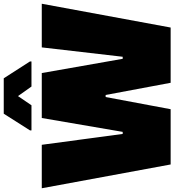

<svg xmlns="http://www.w3.org/2000/svg" viewBox="27 -958 931 1025"><g transform="rotate(-90 492.5 -445.5)"><path d="M127 0 0 -688H232L290 -256H301L375 -688H615L691 -256H702L752 -688H985L858 0H563L498 -347H487L422 0ZM309 -743V-751L398 -891H587L677 -751V-743H543L492 -815L443 -743Z"/></g></svg>

Font: Saira Black
Style: Regular
Weight: 900
Designer: Hector Gatti with collaboration of the Omnibus-Type team
Foundry: Omnibus-Type
Version: Version 1.100; ttfautohint (v1.8.3)